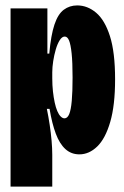

<svg xmlns="http://www.w3.org/2000/svg" viewBox="-20 -559 459 709"><path d="M19 130V-265V-528H155V-361H162Q168 -429 181 -468Q194 -507 215.5 -523Q237 -539 265 -539Q303 -539 335 -512Q367 -485 386 -425.5Q405 -366 405 -266Q405 -170 387 -108.5Q369 -47 339 -18Q309 11 273 11Q243 11 221.5 -8.5Q200 -28 186 -65.5Q172 -103 163 -157H153Q159 -128 163.5 -98Q168 -68 170.5 -39.5Q173 -11 173 13V130ZM218 -122Q229 -122 235.5 -137.5Q242 -153 245 -186.5Q248 -220 248 -273Q248 -329 244.5 -362Q241 -395 235 -409.5Q229 -424 219 -424Q209 -424 200.5 -410.5Q192 -397 186 -376.5Q180 -356 176.5 -333.5Q173 -311 173 -292V-270Q173 -244 175.5 -221.5Q178 -199 182 -180.5Q186 -162 191.5 -149Q197 -136 204 -129Q211 -122 218 -122Z"/></svg>

Font: Bricolage Grotesque 96pt ExtraBold Condensed
Style: Regular
Weight: 800
Width: 3
Version: Version 1.001;gftools[0.9.33.dev8+g029e19f]